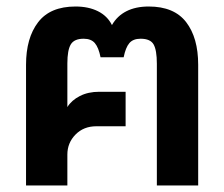

<svg xmlns="http://www.w3.org/2000/svg" viewBox="-20 -570 689 590"><path d="M60 -371Q60 -453 97 -501.5Q134 -550 212 -550Q252 -550 281 -535.5Q310 -521 324 -493Q340 -521 368.5 -535.5Q397 -550 437 -550Q515 -550 552 -502Q589 -454 589 -371V0H462V-374Q462 -416 452 -433.5Q442 -451 412 -451Q389 -451 377.5 -437.5Q366 -424 360 -394H289Q283 -424 271.5 -437.5Q260 -451 237 -451Q208 -451 197.5 -433.5Q187 -416 187 -375V-241Q200 -262 225.5 -275Q251 -288 285 -288H366V-182H276Q237 -182 212 -156.5Q187 -131 187 -95V0H60Z"/></svg>

Font: Prompt Medium
Style: Regular
Weight: 500
Designer: Katatrad Team
Foundry: CadsonDemak
Version: Version 1.001